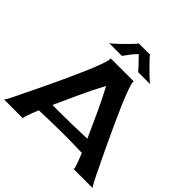

<svg xmlns="http://www.w3.org/2000/svg" viewBox="-235 -1123 1319 1319"><g transform="rotate(45 424.5 -463.5)"><path d="M670.9 0Q671.9 -1 671.9 -3.9Q671.9 -10.7 666.5 -26.9Q661.1 -43 654.8 -61Q648.4 -79.1 641.6 -95.2Q634.8 -111.3 631.8 -118.2Q528.3 -122.1 424.3 -121.1Q320.3 -120.1 216.8 -116.2Q213.9 -109.4 207 -93.3Q200.2 -77.1 193.8 -59.6Q187.5 -42 182.1 -26.4Q176.8 -10.7 176.8 -3.9Q176.8 -1 177.7 0H-4.9Q1 -6.8 9.3 -22Q17.6 -37.1 25.9 -54.2Q34.2 -71.3 42 -87.4Q49.8 -103.5 53.7 -112.3Q64.5 -133.8 87.9 -181.6Q111.3 -229.5 140.1 -290.5Q168.9 -351.6 199.7 -418.5Q230.5 -485.4 255.9 -544.9Q281.2 -604.5 297.4 -649.4Q313.5 -694.3 313.5 -710.9Q313.5 -712.9 313 -715.3Q312.5 -717.8 310.5 -717.8H539.1Q537.1 -717.8 536.6 -715.3Q536.1 -712.9 536.1 -710.9Q536.1 -694.3 552.2 -649.4Q568.4 -604.5 593.8 -544.9Q619.1 -485.4 649.9 -418.5Q680.7 -351.6 709.5 -290.5Q738.3 -229.5 761.2 -181.6Q784.2 -133.8 794.9 -112.3Q798.8 -103.5 806.6 -87.4Q814.5 -71.3 823.2 -54.2Q832 -37.1 840.3 -22Q848.6 -6.8 854.5 0ZM297.9 -208Q443.4 -208 589.8 -213.9Q549.8 -302.7 510.3 -389.6Q470.7 -476.6 424.8 -561.5Q377.9 -475.6 337.9 -386.7Q297.9 -297.9 256.8 -209ZM512.7 -784.2Q510.7 -788.1 499 -800.8Q487.3 -813.5 473.1 -828.6Q459 -843.8 445.8 -856.9Q432.6 -870.1 428.7 -875Q408.2 -854.5 390.6 -831.5Q373 -808.6 355.5 -784.2H231.4Q238.3 -788.1 254.4 -802.2Q270.5 -816.4 287.6 -832.5Q304.7 -848.6 319.8 -864.3Q335 -879.9 341.8 -886.7Q342.8 -887.7 348.6 -894Q354.5 -900.4 360.8 -906.7Q367.2 -913.1 372.1 -918.9Q377 -924.8 376 -926.8H488.3Q487.3 -924.8 490.2 -921.4Q493.2 -918 493.2 -917Q500 -909.2 519.5 -888.7Q539.1 -868.2 561.5 -845.7Q584 -823.2 604 -805.2Q624 -787.1 630.9 -784.2Z"/></g></svg>

Font: Cherry Cream Soda
Style: Regular
Weight: 400
Designer: Font Diner, Inc
Foundry: Font Diner, Inc
Version: Version 1.000